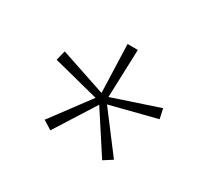

<svg xmlns="http://www.w3.org/2000/svg" viewBox="-92 -887 754 696"><g transform="rotate(30 285.0 -539.5)"><path d="M142 -357 179 -334 286 -503 396 -334 432 -357 310 -518 502 -567 493 -608 301 -544 308 -745H265L272 -544L81 -608L71 -567L262 -518Z"/></g></svg>

Font: Noto Sans Gurmukhi UI ExtraLight
Style: Regular
Weight: 200
Designer: Jelle Bosma - Monotype Design Team
Foundry: Monotype Imaging Inc.
Version: Version 2.004